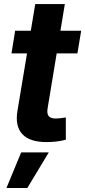

<svg xmlns="http://www.w3.org/2000/svg" viewBox="-20 -694 420 947"><path d="M380.4 -542.5 361.8 -430.7H36.6L54.7 -542.5ZM153.8 -673.8H299.8L214.8 -159.7Q210.4 -133.3 220.2 -121.3Q230 -109.4 256.3 -109.4Q265.1 -109.4 280.5 -111.3Q295.9 -113.3 304.7 -114.7V-4.9Q280.8 1.5 256.6 4.2Q232.4 6.8 209.5 6.8Q126.5 6.8 90.1 -32.5Q53.7 -71.8 65.9 -146ZM11.7 233.4 84.5 57.6H220.7L114.7 233.4Z"/></svg>

Font: Inter 16pt
Style: Bold Italic
Weight: 700
Italic angle: -9.3988°
Version: Version 4.001;git-66647c0bb